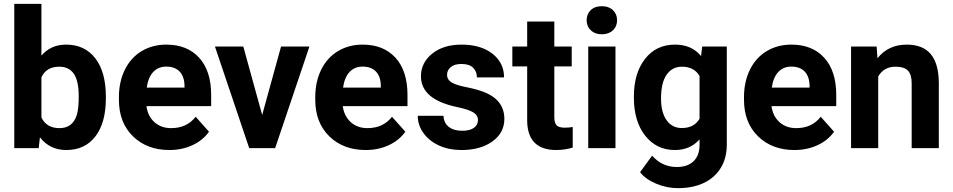

<svg xmlns="http://www.w3.org/2000/svg" viewBox="-20 -770 4953 998"><path d="M530.3 -259.3Q530.3 -132.3 476.1 -61.3Q421.9 9.8 324.7 9.8Q238.8 9.8 187.5 -56.2L181.2 0H54.2V-750H195.3V-481Q244.1 -538.1 323.7 -538.1Q420.4 -538.1 475.3 -467Q530.3 -396 530.3 -267.1ZM389.2 -269.5Q389.2 -349.6 363.8 -386.5Q338.4 -423.3 288.1 -423.3Q220.7 -423.3 195.3 -368.2V-159.7Q221.2 -104 289.1 -104Q357.4 -104 378.9 -171.4Q389.2 -203.6 389.2 -269.5Z M860.4 9.8Q744.1 9.8 671.1 -61.5Q598.1 -132.8 598.1 -251.5V-265.1Q598.1 -344.7 628.9 -407.5Q659.7 -470.2 716.1 -504.2Q772.5 -538.1 844.7 -538.1Q953.1 -538.1 1015.4 -469.7Q1077.6 -401.4 1077.6 -275.9V-218.3H741.2Q748 -166.5 782.5 -135.3Q816.9 -104 869.6 -104Q951.2 -104 997.1 -163.1L1066.4 -85.4Q1034.7 -40.5 980.5 -15.4Q926.3 9.8 860.4 9.8ZM844.2 -423.8Q802.2 -423.8 776.1 -395.5Q750 -367.2 742.7 -314.5H939V-325.7Q938 -372.6 913.6 -398.2Q889.2 -423.8 844.2 -423.8Z M1342.8 -172.4 1440.9 -528.3H1588.4L1410.2 0H1275.4L1097.2 -528.3H1244.6Z M1880.9 9.8Q1764.6 9.8 1691.7 -61.5Q1618.7 -132.8 1618.7 -251.5V-265.1Q1618.7 -344.7 1649.4 -407.5Q1680.2 -470.2 1736.6 -504.2Q1793 -538.1 1865.2 -538.1Q1973.6 -538.1 2035.9 -469.7Q2098.1 -401.4 2098.1 -275.9V-218.3H1761.7Q1768.6 -166.5 1803 -135.3Q1837.4 -104 1890.1 -104Q1971.7 -104 2017.6 -163.1L2086.9 -85.4Q2055.2 -40.5 2001 -15.4Q1946.8 9.8 1880.9 9.8ZM1864.7 -423.8Q1822.8 -423.8 1796.6 -395.5Q1770.5 -367.2 1763.2 -314.5H1959.5V-325.7Q1958.5 -372.6 1934.1 -398.2Q1909.7 -423.8 1864.7 -423.8Z M2464.4 -146Q2464.4 -171.9 2438.7 -186.8Q2413.1 -201.7 2356.4 -213.4Q2168 -252.9 2168 -373.5Q2168 -443.8 2226.3 -491Q2284.7 -538.1 2378.9 -538.1Q2479.5 -538.1 2539.8 -490.7Q2600.1 -443.4 2600.1 -367.7H2459Q2459 -397.9 2439.5 -417.7Q2419.9 -437.5 2378.4 -437.5Q2342.8 -437.5 2323.2 -421.4Q2303.7 -405.3 2303.7 -380.4Q2303.7 -356.9 2325.9 -342.5Q2348.1 -328.1 2400.9 -317.6Q2453.6 -307.1 2489.7 -293.9Q2601.6 -252.9 2601.6 -151.9Q2601.6 -79.6 2539.6 -34.9Q2477.5 9.8 2379.4 9.8Q2313 9.8 2261.5 -13.9Q2210 -37.6 2180.7 -78.9Q2151.4 -120.1 2151.4 -168H2285.2Q2287.1 -130.4 2313 -110.4Q2338.9 -90.3 2382.3 -90.3Q2422.9 -90.3 2443.6 -105.7Q2464.4 -121.1 2464.4 -146Z M2861.3 -658.2V-528.3H2951.7V-424.8H2861.3V-161.1Q2861.3 -131.8 2872.6 -119.1Q2883.8 -106.4 2915.5 -106.4Q2939 -106.4 2957 -109.9V-2.9Q2915.5 9.8 2871.6 9.8Q2723.1 9.8 2720.2 -140.1V-424.8H2643.1V-528.3H2720.2V-658.2Z M3179.2 0H3037.6V-528.3H3179.2ZM3029.3 -665Q3029.3 -696.8 3050.5 -717.3Q3071.8 -737.8 3108.4 -737.8Q3144.5 -737.8 3166 -717.3Q3187.5 -696.8 3187.5 -665Q3187.5 -632.8 3165.8 -612.3Q3144 -591.8 3108.4 -591.8Q3072.8 -591.8 3051 -612.3Q3029.3 -632.8 3029.3 -665Z M3274.9 -268.1Q3274.9 -389.6 3332.8 -463.9Q3390.6 -538.1 3488.8 -538.1Q3575.7 -538.1 3624 -478.5L3629.9 -528.3H3757.8V-17.6Q3757.8 51.8 3726.3 103Q3694.8 154.3 3637.7 181.2Q3580.6 208 3503.9 208Q3445.8 208 3390.6 184.8Q3335.4 161.6 3307.1 125L3369.6 39.1Q3422.4 98.1 3497.6 98.1Q3553.7 98.1 3585 68.1Q3616.2 38.1 3616.2 -17.1V-45.4Q3567.4 9.8 3487.8 9.8Q3392.6 9.8 3333.7 -64.7Q3274.9 -139.2 3274.9 -262.2ZM3416 -257.8Q3416 -186 3444.8 -145.3Q3473.6 -104.5 3523.9 -104.5Q3588.4 -104.5 3616.2 -152.8V-375Q3587.9 -423.3 3524.9 -423.3Q3474.1 -423.3 3445.1 -381.8Q3416 -340.3 3416 -257.8Z M4109.4 9.8Q3993.2 9.8 3920.2 -61.5Q3847.2 -132.8 3847.2 -251.5V-265.1Q3847.2 -344.7 3877.9 -407.5Q3908.7 -470.2 3965.1 -504.2Q4021.5 -538.1 4093.8 -538.1Q4202.1 -538.1 4264.4 -469.7Q4326.7 -401.4 4326.7 -275.9V-218.3H3990.2Q3997.1 -166.5 4031.5 -135.3Q4065.9 -104 4118.7 -104Q4200.2 -104 4246.1 -163.1L4315.4 -85.4Q4283.7 -40.5 4229.5 -15.4Q4175.3 9.8 4109.4 9.8ZM4093.3 -423.8Q4051.3 -423.8 4025.1 -395.5Q3999 -367.2 3991.7 -314.5H4188V-325.7Q4187 -372.6 4162.6 -398.2Q4138.2 -423.8 4093.3 -423.8Z M4536.6 -528.3 4541 -467.3Q4597.7 -538.1 4692.9 -538.1Q4776.9 -538.1 4817.9 -488.8Q4858.9 -439.5 4859.9 -341.3V0H4718.8V-337.9Q4718.8 -382.8 4699.2 -403.1Q4679.7 -423.3 4634.3 -423.3Q4574.7 -423.3 4544.9 -372.6V0H4403.8V-528.3Z"/></svg>

Font: Vazir FD-UI
Style: Bold-FD-UI
Weight: 700
Designer: Saber Rastikerdar
Foundry: Saber Rastikerdar
Version: Version 30.0.0